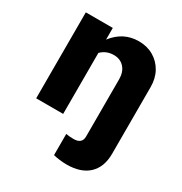

<svg xmlns="http://www.w3.org/2000/svg" viewBox="-173 -652 946 998"><g transform="rotate(30 300.0 -152.5)"><path d="M367 219Q347 219 323.5 216Q300 213 287 209V82Q306 86 333 86Q383 86 383 42V-301Q383 -345 359.5 -371Q336 -397 297 -397Q252 -397 221 -366V0H59V-516H221V-446Q281 -524 374 -524Q424 -524 462.5 -501.5Q501 -479 523 -439.5Q545 -400 545 -348V52Q545 132 499 175.5Q453 219 367 219Z"/></g></svg>

Font: Red Hat Mono
Style: Bold
Weight: 700
Monospace: yes
Designer: Pentagram, MCKL
Foundry: Pentagram, MCKL
Version: Version 1.023; ttfautohint (v1.8.3)